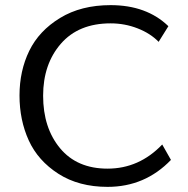

<svg xmlns="http://www.w3.org/2000/svg" viewBox="-20 -713 733 748"><path d="M399 15Q287 15 207.5 -36Q128 -87 92 -166Q56 -245 56 -341Q56 -437 94 -515Q132 -593 214 -643Q296 -693 411 -693Q551 -693 636 -611L598 -550Q566 -583 516 -602.5Q466 -622 411 -622Q286 -622 217 -542.5Q148 -463 148 -340Q148 -215 214 -135.5Q280 -56 399 -56Q522 -56 612 -150L646 -90Q545 15 399 15Z"/></svg>

Font: Martel Sans
Style: Regular
Weight: 400
Designer: Dan Reynolds and Mathieu Réguer
Foundry: Dan Reynolds and Mathieu Réguer
Version: Version 1.001;PS 001.001;hotconv 1.0.70;makeotf.lib2.5.58329